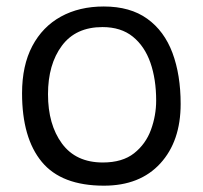

<svg xmlns="http://www.w3.org/2000/svg" viewBox="-20 -556 626 592"><path d="M300.5 16.5Q169.5 16.5 108.8 -57Q48 -130.5 48 -268.5Q48 -354 79.5 -413.8Q111 -473.5 167.8 -504.8Q224.5 -536 300 -536Q381.5 -536 434 -498.2Q486.5 -460.5 511.8 -392.8Q537 -325 537 -235.5Q537 -120.5 474.2 -52Q411.5 16.5 300.5 16.5ZM297 -55Q357.5 -55 393.5 -83.5Q429.5 -112 445.5 -156Q461.5 -200 461.5 -246Q461.5 -311.5 443.8 -362.5Q426 -413.5 389.5 -443Q353 -472.5 296 -472.5Q213.5 -472.5 170.8 -415Q128 -357.5 128 -265.5Q128 -172 171 -113.5Q214 -55 297 -55Z"/></svg>

Font: Grandstander Light
Style: Regular
Weight: 300
Designer: Tyler Finck
Foundry: Etcetera Type Co
Version: Version 1.200; ttfautohint (v1.8.3)